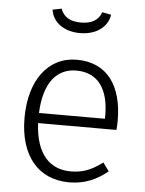

<svg xmlns="http://www.w3.org/2000/svg" viewBox="-54 -798 643 852"><g transform="rotate(5 267.5 -371.5)"><path d="M276 -653C345 -653 398 -688 407 -746L367 -754C354 -717 323 -700 276 -700C229 -700 199 -717 186 -754L146 -746C155 -688 207 -653 276 -653ZM477 -281C477 -435 409 -534 273 -534C145 -534 64 -424 64 -257C64 -89 148 11 286 11C355 11 408 -13 457 -53L430 -90C384 -56 346 -38 289 -38C199 -38 133 -97 126 -239H475C476 -249 477 -265 477 -281ZM420 -284H126C132 -426 193 -486 275 -486C374 -486 420 -413 420 -299Z"/></g></svg>

Font: FiraGO Light
Style: Regular
Weight: 300
Designer: bBox Type
Foundry: bBox Type GmbH
Version: Version 1.001;PS 001.001;hotconv 1.0.88;makeotf.lib2.5.64775